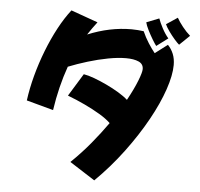

<svg xmlns="http://www.w3.org/2000/svg" viewBox="-61 -932 1122 1075"><g transform="rotate(5 500.0 -395.0)"><path d="M915 -719Q905 -727 888 -746.5Q871 -766 855 -788.5Q839 -811 832 -827L895 -869Q907 -847 928.5 -820Q950 -793 972 -774ZM93 -334Q102 -402 121.5 -475Q141 -548 168.5 -618.5Q196 -689 229 -750.5Q262 -812 298 -858L449 -804Q422 -769 397 -731Q520 -782 643 -782Q661 -782 678 -780.5Q695 -779 711 -777Q726 -743 745.5 -712.5Q765 -682 783 -660L853 -713Q873 -692 884 -665Q895 -638 895 -603Q895 -546 867.5 -465Q840 -384 788.5 -291Q737 -198 666 -102.5Q595 -7 508 79L366 -12Q426 -70 475.5 -130Q525 -190 566 -248Q542 -271 503.5 -294Q465 -317 417.5 -339.5Q370 -362 320 -381L398 -508Q423 -504 457 -491.5Q491 -479 528 -461.5Q565 -444 597.5 -424.5Q630 -405 651 -386Q687 -452 705.5 -499.5Q724 -547 724 -565Q724 -594 697 -606Q670 -618 626 -618Q581 -618 525.5 -607.5Q470 -597 412.5 -579.5Q355 -562 305 -542Q264 -427 244 -293ZM788 -701Q780 -711 765.5 -735Q751 -759 738 -785Q725 -811 721 -828L792 -856Q800 -833 816.5 -802Q833 -771 852 -749Z"/></g></svg>

Font: Mochiy Pop One
Style: Regular
Weight: 400
Designer: FONTDASU
Foundry: FONTDASU / Google Inc. / Adobe
Version: Version 2.000